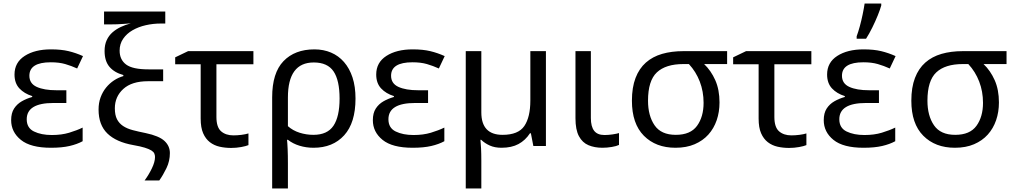

<svg xmlns="http://www.w3.org/2000/svg" viewBox="-20 -825 5732 1085"><path d="M355 -315V-243H282Q131 -243 131 -151Q131 -102 172 -82Q213 -62 273 -62Q328 -62 371 -75Q414 -88 447 -104V-27Q416 -10 373 0Q330 10 268 10Q153 10 98 -34.5Q43 -79 43 -146Q43 -186 59.5 -211.5Q76 -237 103 -252.5Q130 -268 162 -277V-282Q117 -296 89.5 -325.5Q62 -355 62 -404Q62 -472 119.5 -509Q177 -546 268 -546Q326 -546 367.5 -536Q409 -526 449 -508L416 -438Q383 -453 348.5 -463Q314 -473 267 -473Q146 -473 146 -397Q146 -353 187.5 -334Q229 -315 299 -315Z M537 -206Q537 -244 548.5 -275Q560 -306 579.5 -330Q599 -354 624 -370.5Q649 -387 677 -395V-401Q626 -415 598.5 -447.5Q571 -480 571 -537Q571 -572 583 -598Q595 -624 615.5 -642Q636 -660 662.5 -672.5Q689 -685 719 -693Q717 -693 680 -690Q643 -687 598 -687H568V-760H914V-692H888Q845 -692 803.5 -682.5Q762 -673 729 -654Q696 -635 676 -606Q656 -577 656 -539Q656 -488 692.5 -460.5Q729 -433 819 -433H902V-366H816Q725 -366 677 -322.5Q629 -279 629 -213Q629 -175 641 -151.5Q653 -128 675.5 -113Q698 -98 730.5 -89.5Q763 -81 803 -73Q879 -57 909.5 -28.5Q940 0 940 40Q940 85 921 124.5Q902 164 880 195H797Q820 164 838 127Q856 90 856 62Q856 52 852 42.5Q848 33 835 25Q822 17 798 9.5Q774 2 734 -5Q637 -22 587 -70.5Q537 -119 537 -206Z M970 -462V-501L1043 -536H1412V-462H1203V-164Q1203 -106 1229.5 -83Q1256 -60 1299 -60Q1321 -60 1344.5 -63Q1368 -66 1384 -71V-5Q1370 1 1342.5 6Q1315 11 1286 11Q1252 11 1221 4Q1190 -3 1166 -21.5Q1142 -40 1128 -72Q1114 -104 1114 -155V-462Z M1518 240V-275Q1518 -413 1582 -479.5Q1646 -546 1757 -546Q1808 -546 1850.5 -528Q1893 -510 1924 -474.5Q1955 -439 1972 -387.5Q1989 -336 1989 -268Q1989 -131 1925 -60.5Q1861 10 1752 10Q1710 10 1672.5 -1.5Q1635 -13 1607 -35H1602Q1604 -18 1605.5 17.5Q1607 53 1607 98V240ZM1607 -274V-112Q1635 -87 1673 -75Q1711 -63 1751 -63Q1830 -63 1864.5 -114.5Q1899 -166 1899 -268Q1899 -371 1865 -421.5Q1831 -472 1753 -472Q1607 -472 1607 -274Z M2399 -315V-243H2326Q2175 -243 2175 -151Q2175 -102 2216 -82Q2257 -62 2317 -62Q2372 -62 2415 -75Q2458 -88 2491 -104V-27Q2460 -10 2417 0Q2374 10 2312 10Q2197 10 2142 -34.5Q2087 -79 2087 -146Q2087 -186 2103.5 -211.5Q2120 -237 2147 -252.5Q2174 -268 2206 -277V-282Q2161 -296 2133.5 -325.5Q2106 -355 2106 -404Q2106 -472 2163.5 -509Q2221 -546 2312 -546Q2370 -546 2411.5 -536Q2453 -526 2493 -508L2460 -438Q2427 -453 2392.5 -463Q2358 -473 2311 -473Q2190 -473 2190 -397Q2190 -353 2231.5 -334Q2273 -315 2343 -315Z M2700 -536V-190Q2700 -63 2820 -63Q2909 -63 2943 -113Q2977 -163 2977 -257V-536H3065V0H2994L2980 -72H2975Q2949 -32 2910 -11Q2871 10 2814 10Q2776 10 2748 -2.5Q2720 -15 2699 -35H2695Q2697 -17 2698.5 13.5Q2700 44 2700 84V240H2612V-536Z M3319 -536V-158Q3319 -110 3337.5 -86Q3356 -62 3396 -62Q3418 -62 3441.5 -65.5Q3465 -69 3478 -73V-6Q3464 1 3437 5.5Q3410 10 3384 10Q3340 10 3305.5 -4.5Q3271 -19 3251.5 -55.5Q3232 -92 3232 -157V-536Z M3842 -536H4089V-463H3959Q3998 -426 4022 -372Q4046 -318 4046 -246Q4046 -192 4030 -145.5Q4014 -99 3983 -64.5Q3952 -30 3905.5 -10Q3859 10 3797 10Q3686 10 3618.5 -58Q3551 -126 3551 -256Q3551 -331 3571.5 -384.5Q3592 -438 3630 -471.5Q3668 -505 3721.5 -520.5Q3775 -536 3842 -536ZM3642 -256Q3642 -171 3679 -117Q3716 -63 3799 -63Q3882 -63 3919 -114Q3956 -165 3956 -244Q3956 -308 3934.5 -364Q3913 -420 3873 -463H3842Q3742 -463 3692 -416Q3642 -369 3642 -256Z M4123 -462V-501L4196 -536H4565V-462H4356V-164Q4356 -106 4382.5 -83Q4409 -60 4452 -60Q4474 -60 4497.5 -63Q4521 -66 4537 -71V-5Q4523 1 4495.5 6Q4468 11 4439 11Q4405 11 4374 4Q4343 -3 4319 -21.5Q4295 -40 4281 -72Q4267 -104 4267 -155V-462Z M4947 -315V-243H4874Q4723 -243 4723 -151Q4723 -102 4764 -82Q4805 -62 4865 -62Q4920 -62 4963 -75Q5006 -88 5039 -104V-27Q5008 -10 4965 0Q4922 10 4860 10Q4745 10 4690 -34.5Q4635 -79 4635 -146Q4635 -186 4651.5 -211.5Q4668 -237 4695 -252.5Q4722 -268 4754 -277V-282Q4709 -296 4681.5 -325.5Q4654 -355 4654 -404Q4654 -472 4711.5 -509Q4769 -546 4860 -546Q4918 -546 4959.5 -536Q5001 -526 5041 -508L5008 -438Q4975 -453 4940.5 -463Q4906 -473 4859 -473Q4738 -473 4738 -397Q4738 -353 4779.5 -334Q4821 -315 4891 -315ZM4821 -606V-620Q4830 -644 4839 -677Q4848 -710 4855 -744Q4862 -778 4866 -805H4960V-794Q4954 -772 4940.5 -738.5Q4927 -705 4909.5 -669.5Q4892 -634 4874 -606Z M5421 -536H5668V-463H5538Q5577 -426 5601 -372Q5625 -318 5625 -246Q5625 -192 5609 -145.5Q5593 -99 5562 -64.5Q5531 -30 5484.5 -10Q5438 10 5376 10Q5265 10 5197.5 -58Q5130 -126 5130 -256Q5130 -331 5150.5 -384.5Q5171 -438 5209 -471.5Q5247 -505 5300.5 -520.5Q5354 -536 5421 -536ZM5221 -256Q5221 -171 5258 -117Q5295 -63 5378 -63Q5461 -63 5498 -114Q5535 -165 5535 -244Q5535 -308 5513.5 -364Q5492 -420 5452 -463H5421Q5321 -463 5271 -416Q5221 -369 5221 -256Z"/></svg>

Font: BC Sans
Style: Regular
Weight: 400
Designer: Monotype Design Team
Province of B.C.
Foundry: Monotype Imaging Inc.
Version: Version 2.000;GOOG;noto-source:20170915:90ef993387c0